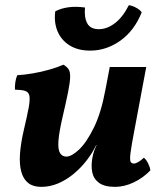

<svg xmlns="http://www.w3.org/2000/svg" viewBox="-20 -719 632 748"><path d="M140.5 9Q109.1 9 90 -6Q70.9 -21 63 -49.7Q55 -78.5 57.9 -119.7Q60.8 -161 72.9 -213Q86.3 -269.3 92 -301Q97.7 -332.7 94.2 -346.9Q90.7 -361.2 77.2 -365.2Q63.6 -369.2 38.1 -369.7Q37.6 -382.9 39.7 -398.4Q41.7 -413.8 47.3 -426Q75.4 -427.5 108.4 -433.2Q141.4 -438.9 172.9 -447.9Q204.4 -456.9 227.3 -467Q240.4 -459 246.9 -449.7Q253.5 -440.4 253.3 -420Q253.1 -399.6 245.2 -360.2Q237.3 -320.8 221.5 -253Q209.5 -199.3 207.5 -167.7Q205.5 -136.1 214 -122.5Q222.5 -108.9 238.5 -108.9Q258.5 -108.9 287.6 -136Q316.7 -163.2 345.5 -221.3Q374.3 -279.5 391.3 -372.5L407.6 -458H549.7L502.8 -207.4Q492 -150.4 488.5 -123.7Q485.1 -96.9 488.6 -89.4Q492.1 -81.9 501.5 -81.9Q515.9 -81.9 540.6 -104.6Q549.7 -97 556.8 -83Q563.9 -69 565.9 -55.3Q537.7 -25.8 500.9 -8.4Q464.2 9 428.3 9Q386.8 9 365.6 -6.8Q344.3 -22.6 339.3 -48.4Q334.2 -74.2 340.2 -105.6Q342.2 -117.1 346.2 -129.1Q350.2 -141.1 356.2 -153.6H354.7Q339.1 -121.3 316.2 -92.2Q293.3 -63.2 265.2 -40.2Q237 -17.3 205.6 -4.1Q174.2 9 140.5 9ZM331.2 -521.8Q284.1 -521.8 251.4 -542Q218.8 -562.3 204.1 -597.3Q189.5 -632.4 195.4 -675Q243.2 -699.3 311.1 -689.7Q307.6 -650.4 320.1 -627.8Q332.5 -605.3 365 -605.3Q397 -605.3 427.8 -628.8Q458.5 -652.3 482 -698.8Q496.3 -696.7 510.9 -688.6Q525.6 -680.5 532.1 -670.9Q503.3 -599.3 448.9 -560.6Q394.4 -521.8 331.2 -521.8Z"/></svg>

Font: Vollkorn
Style: Italic
Weight: 400
Italic angle: -11°
Designer: Friedrich Althausen
Foundry: Friedrich Althausen
Version: Version 5.001